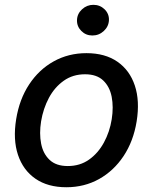

<svg xmlns="http://www.w3.org/2000/svg" viewBox="-20 -776 642 807"><path d="M258.9 11Q180.8 11 128.9 -24.9Q77.1 -60.7 55.6 -125Q34.1 -189.3 47.9 -274.9Q61.4 -358.7 102.6 -421.2Q143.8 -483.7 205.8 -518.1Q267.8 -552.6 343.4 -552.6Q421.5 -552.6 473.4 -516.7Q525.2 -480.8 546.7 -416.4Q568.2 -351.9 554.3 -265.6Q540.8 -182.5 499.5 -120.2Q458.1 -57.9 396.3 -23.4Q334.5 11 258.9 11ZM264.9 -78.1Q316.1 -78.1 354.2 -105.1Q392.4 -132.1 416.7 -176.8Q441.1 -221.6 449.6 -274.9Q457.7 -326.3 449.4 -369.1Q441.1 -411.9 413.7 -437.9Q386.4 -463.8 337.4 -463.8Q286.2 -463.8 247.9 -436.6Q209.5 -409.4 185.5 -364.5Q161.6 -319.6 152.7 -266Q144.5 -214.8 152.9 -172.2Q161.2 -129.6 188.6 -103.9Q215.9 -78.1 264.9 -78.1ZM368.3 -626.8Q340.9 -626.8 321.9 -645.8Q302.9 -664.8 303.6 -691.4Q304.3 -718 324.8 -736.9Q345.2 -755.7 372.5 -755.7Q400.2 -755.7 419.6 -736.9Q438.9 -718 437.9 -691.4Q436.8 -664.8 416.4 -645.8Q396 -626.8 368.3 -626.8Z"/></svg>

Font: Inter UI Medium
Style: Italic
Weight: 500
Italic angle: 9.39999°
Designer: Rasmus Andersson
Foundry: rsms
Version: 3.2;8d6f07862